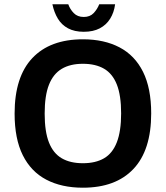

<svg xmlns="http://www.w3.org/2000/svg" viewBox="-20 -862 772 894"><path d="M366 12Q267 12 195.5 -25.5Q124 -63 86 -139.5Q48 -216 48 -333Q48 -504 130.5 -591.5Q213 -679 366 -679Q465 -679 536.5 -641.5Q608 -604 646 -527.5Q684 -451 684 -334Q684 -163 601.5 -75.5Q519 12 366 12ZM366 -102Q425 -102 464.5 -125Q504 -148 524 -199.5Q544 -251 544 -334Q544 -418 524 -468.5Q504 -519 464.5 -542Q425 -565 366 -565Q307 -565 267.5 -541.5Q228 -518 208 -467.5Q188 -417 188 -333Q188 -249 208 -198.5Q228 -148 267.5 -125Q307 -102 366 -102ZM370 -714Q327 -714 297 -730Q267 -746 249.5 -775Q232 -804 224 -842H298Q306 -819 323.5 -801Q341 -783 370 -783Q399 -783 416 -801Q433 -819 442 -842H516Q511 -804 493 -775Q475 -746 444.5 -730Q414 -714 370 -714Z"/></svg>

Font: Maven Pro SemiBold
Style: Regular
Weight: 600
Designer: Joe Prince
Foundry: Joe Prince
Version: Version 2.103